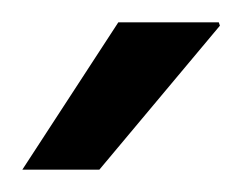

<svg xmlns="http://www.w3.org/2000/svg" viewBox="-20 -743 217 172"><path d="M0 -591 86 -723H176L177 -720L69 -591Z"/></svg>

Font: Archivo Narrow
Style: Regular
Weight: 400
Designer: Hector Gatti
Foundry: Omnibus-Type
Version: Version 3.002